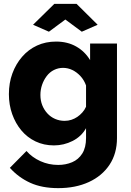

<svg xmlns="http://www.w3.org/2000/svg" viewBox="-20 -750 680 993"><path d="M259 2Q207 2 164 -18.5Q121 -39 90.5 -75.5Q60 -112 43 -160Q26 -208 26 -263Q26 -321 44 -370Q62 -419 94.5 -456.5Q127 -494 171.5 -514.5Q216 -535 270 -535Q329 -535 374 -509.5Q419 -484 446 -439V-525H585V-36Q585 44 546.5 102Q508 160 439.5 191.5Q371 223 281 223Q197 223 136.5 195.5Q76 168 31 118L117 31Q146 64 189 83.5Q232 103 281 103Q320 103 353 89Q386 75 405.5 44Q425 13 425 -36V-87Q401 -44 355.5 -21Q310 2 259 2ZM314 -125Q333 -125 349.5 -130.5Q366 -136 380 -145.5Q394 -155 406 -168.5Q418 -182 425 -198V-308Q415 -336 396 -356.5Q377 -377 354 -388Q331 -399 306 -399Q281 -399 259 -388Q237 -377 221.5 -356.5Q206 -336 197.5 -311Q189 -286 189 -259Q189 -230 198.5 -206Q208 -182 225 -163.5Q242 -145 265 -135Q288 -125 314 -125ZM151 -622 261 -730H376L485 -622L403 -586L318 -649L233 -586Z"/></svg>

Font: Raleway Thin ExtraBold
Style: Regular
Weight: 800
Version: Version 4.026